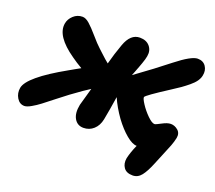

<svg xmlns="http://www.w3.org/2000/svg" viewBox="-118 -715 1109 992"><g transform="rotate(20 436.5 -219.0)"><path d="M50.8 -23.9Q24.4 -23.9 9 -49.1Q-6.3 -74.2 -1 -105Q10.7 -167.5 202.1 -274.9Q214.4 -281.7 233.9 -293Q253.4 -304.2 261.2 -308.1Q229 -326.7 202.1 -346.2Q89.4 -424.3 102.1 -496.1Q106.4 -521.5 127.4 -540.8Q148.4 -560.1 176.8 -560.1Q194.8 -560.1 215.6 -541.7Q236.3 -523.4 265.9 -489Q295.4 -454.6 314.9 -437Q320.8 -431.6 335.9 -417.5Q351.1 -403.3 361.3 -394.3Q371.6 -385.3 380.9 -377.9Q396 -435.1 416 -490.2Q440.9 -560.1 492.2 -560.1Q528.3 -560.1 547.1 -537.6Q565.9 -515.1 560.1 -482.9Q558.6 -474.1 555.7 -463.9Q552.7 -453.6 547.9 -439.9Q543 -426.3 539.6 -417.2Q536.1 -408.2 529.1 -389.6Q522 -371.1 519 -363.8Q622.6 -438.5 694.8 -496.1Q775.9 -560.1 810.1 -560.1Q840.3 -560.1 855.2 -538.3Q870.1 -516.6 863.8 -486.8Q860.8 -471.2 849.9 -455.3Q838.9 -439.5 818.6 -422.9Q798.3 -406.2 780.5 -393.6Q762.7 -380.9 733.9 -362.8Q618.7 -288.6 616.2 -278.8Q614.3 -270.5 632.1 -243.2Q649.9 -215.8 675 -190.9Q700.2 -166 714.8 -166Q721.2 -166 748.5 -180.9Q775.9 -195.8 794.9 -195.8Q816.4 -195.8 834.5 -180.2Q852.5 -164.6 847.2 -137.2Q842.8 -116.2 834 -92.8Q825.2 -69.3 809.6 -33.2Q793.9 2.9 785.2 25.9Q766.1 73.2 746.8 97.7Q727.5 122.1 699.2 122.1Q664.6 122.1 649.7 100.8Q634.8 79.6 640.1 48.8Q647.9 14.2 667 -28.8Q642.6 -28.8 608.4 -57.4Q574.2 -85.9 541 -130.9Q505.4 -180.7 483.9 -230Q472.7 -155.8 461.9 -100.1Q454.6 -64 431.4 -43Q408.2 -22 376 -22Q342.3 -22 325.7 -50.8Q309.1 -79.6 318.8 -127.9Q319.8 -132.8 346.2 -225.1Q318.8 -208.5 250 -158.2Q227.1 -141.1 189.9 -111.8Q152.8 -82.5 131.8 -66.4Q110.8 -50.3 87.6 -37.1Q64.5 -23.9 50.8 -23.9Z"/></g></svg>

Font: Shantell Sans Bouncy
Style: Bold Italic
Weight: 700
Italic angle: -11.31°
Designer: Stephen Nixon, Anya Danilova, Shantell Martin
Foundry: Arrow Type
Version: Version 1.006;[9816181b4]